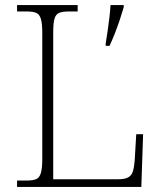

<svg xmlns="http://www.w3.org/2000/svg" viewBox="-20 -734 631 754"><path d="M47 0V-25H84Q109 -25 122 -30.5Q135 -36 140.5 -54.5Q146 -73 146 -109V-605Q146 -642 140.5 -660Q135 -678 122 -683.5Q109 -689 84 -689H47V-714H285V-689H251Q226 -689 212.5 -683.5Q199 -678 194 -660.5Q189 -643 189 -606V-30H443Q470 -30 483.5 -37.5Q497 -45 502 -61.5Q507 -78 509 -104L515 -207H542L535 0ZM395 -563Q399 -587 403 -614.5Q407 -642 410 -668.5Q413 -695 414 -714H466V-706Q460 -685 451 -658Q442 -631 431.5 -604Q421 -577 410 -554H395Z"/></svg>

Font: Noto Serif Hebrew ExtraLight
Style: Regular
Weight: 250
Version: Version 2.003